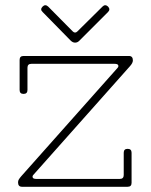

<svg xmlns="http://www.w3.org/2000/svg" viewBox="-20 -714 578 734"><path d="M100 -470Q85 -470 85 -455V-370Q85 -355 70 -355Q55 -355 55 -370V-485Q55 -500 70 -500H473Q488 -500 488 -483Q488 -473 476 -460L108 -46Q103 -41 105 -35.5Q107 -30 119 -30H438Q453 -30 453 -45V-130Q453 -145 468 -145Q483 -145 483 -130V-15Q483 0 468 0H64Q49 0 49 -17Q49 -23 52 -28Q55 -33 61 -40L429 -454Q434 -459 432 -464.5Q430 -470 418 -470ZM258 -594Q267 -585 276 -594L372 -689Q382 -699 393 -689Q403 -678 393 -668L283 -558Q276 -551 267 -551Q258 -551 250 -559L143 -668Q132 -678 143 -689Q153 -699 164 -689Z"/></svg>

Font: Nixie One
Style: Regular
Weight: 400
Designer: Jovanny Lemonad
Foundry: Jovanny Lemonad
Version: Version 1.000 2011 initial release